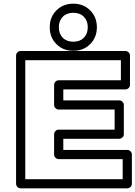

<svg xmlns="http://www.w3.org/2000/svg" viewBox="-20 -1005 741 1050"><path d="M67.9 0V-701.2Q67.9 -711.9 75.7 -719Q83.5 -726.1 92.8 -726.1H666Q676.8 -726.1 683.8 -718.3Q690.9 -710.4 690.9 -701.2V-541Q690.9 -530.3 683.1 -523.2Q675.3 -516.1 666 -516.1H326.2V-456.1H631.8Q642.6 -456.1 649.9 -448.2Q657.2 -440.4 657.2 -431.2V-271Q657.2 -260.3 649.2 -253.2Q641.1 -246.1 631.8 -246.1H326.2V-185.1H675.8Q686.5 -185.1 693.8 -177.2Q701.2 -169.4 701.2 -160.2V0Q701.2 10.7 693.1 17.8Q685.1 24.9 675.8 24.9H92.8Q82 24.9 75 17.1Q67.9 9.3 67.9 0ZM118.2 -24.9H650.9V-134.8H300.8Q291.5 -134.8 283.7 -142.1Q275.9 -149.4 275.9 -160.2V-271Q275.9 -280.3 283 -288.1Q290 -295.9 300.8 -295.9H606.9V-405.8H300.8Q291.5 -405.8 283.7 -413.1Q275.9 -420.4 275.9 -431.2V-541Q275.9 -550.3 283 -558.1Q290 -565.9 300.8 -565.9H641.1V-675.8H118.2ZM288.6 -763.7Q252 -800.3 252 -856Q252 -911.6 288.6 -948.2Q325.2 -984.9 380.9 -984.9Q436.5 -984.9 473.1 -948.2Q509.8 -911.6 509.8 -856Q509.8 -800.3 473.1 -763.7Q436.5 -727.1 380.9 -727.1Q325.2 -727.1 288.6 -763.7ZM323.2 -913.3Q301.8 -891.6 301.8 -856Q301.8 -820.3 323.2 -798.6Q344.7 -776.9 380.9 -776.9Q417 -776.9 438.5 -798.6Q460 -820.3 460 -856Q460 -891.6 438.5 -913.3Q417 -935.1 380.9 -935.1Q344.7 -935.1 323.2 -913.3Z"/></svg>

Font: Trueno ExtraBold Outline
Style: Regular
Weight: 800
Width: 6
Designer: Julieta Ulanovsky
Foundry: Julieta Ulanovsky
Version: Version 3.001b | FøM Fix